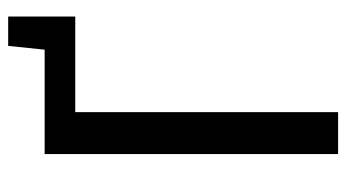

<svg xmlns="http://www.w3.org/2000/svg" viewBox="-204 -622 827 458"><g transform="rotate(-90 209.0 -393.5)"><path d="M70 0V-700H319L328 -787H398V-627H170V0Z"/></g></svg>

Font: Cuprum Medium
Style: Regular
Weight: 500
Designer: Jovanny Lemonad
Foundry: Jovanny Lemonad
Version: Version 3.000